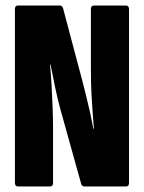

<svg xmlns="http://www.w3.org/2000/svg" viewBox="-20 -675 521 695"><path d="M46 0Q34 0 34 -13V-642Q34 -655 45 -655H196Q205 -655 208 -646L280 -375Q286 -351 293.5 -321Q301 -291 307.5 -261Q314 -231 318 -209H320Q318 -229 316 -258.5Q314 -288 312 -320Q310 -352 309.5 -382Q309 -412 309 -432V-642Q309 -655 321 -655H435Q447 -655 447 -642V-13Q447 0 436 0H286Q277 0 274 -9L199 -278Q188 -318 179 -361.5Q170 -405 163 -441H161Q164 -412 166.5 -369.5Q169 -327 170.5 -285Q172 -243 172 -214V-13Q172 0 161 0Z"/></svg>

Font: Sofia Sans Extra Condensed Black
Style: Regular
Weight: 900
Designer: Botio Nikoltchev, Ani Petrova
Foundry: lettersoup
Version: Version 4.101